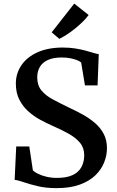

<svg xmlns="http://www.w3.org/2000/svg" viewBox="-20 -1010 634 1042"><path d="M287 11Q229 11 184 0.2Q139 -10.5 107.5 -21.5Q76 -32.5 59.5 -34L68 -215H139L158.5 -85Q168.5 -75.5 187.5 -66.2Q206.5 -57 232.5 -50.8Q258.5 -44.5 289 -44.5Q341.5 -44.5 374 -59.8Q406.5 -75 421.8 -103Q437 -131 437 -167.5Q437 -207.5 414.2 -235Q391.5 -262.5 352.2 -284.5Q313 -306.5 262 -328.5Q231.5 -342 197.5 -360.5Q163.5 -379 133.8 -405.5Q104 -432 85 -469Q66 -506 66 -556.5Q66 -611 95.8 -655.2Q125.5 -699.5 182 -725.5Q238.5 -751.5 319 -752Q357.5 -752 388.8 -747Q420 -742 444.8 -735.2Q469.5 -728.5 487.2 -723Q505 -717.5 516 -716L509.5 -546.5H441L420.5 -670.5Q415 -676.5 400 -682.8Q385 -689 363.5 -693.5Q342 -698 315.5 -698Q270 -698 240.5 -684.8Q211 -671.5 196.5 -647.2Q182 -623 182 -590Q182 -547 205 -519Q228 -491 268 -469.8Q308 -448.5 357.5 -424.5Q391.5 -409 427 -389.5Q462.5 -370 493 -344.5Q523.5 -319 542 -285Q560.5 -251 560.5 -205Q560.5 -167 545.2 -128.5Q530 -90 497.5 -58.5Q465 -27 412.8 -8Q360.5 11 287 11ZM301.5 -799.5 260.5 -834.5 383 -990.5 461 -928.5Q447.5 -910 428 -891Q408.5 -872 386.5 -854.2Q364.5 -836.5 342.8 -822.5Q321 -808.5 302.5 -799.5Z"/></svg>

Font: Merriweather 28pt SemiBold
Style: Regular
Weight: 600
Version: Version 2.100